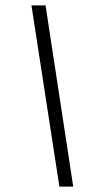

<svg xmlns="http://www.w3.org/2000/svg" viewBox="-20 -688 353 708"><path d="M199 0 96 -668H148L250 0Z"/></svg>

Font: Gantari Light
Style: Italic
Weight: 300
Italic angle: -10°
Version: Version 1.000